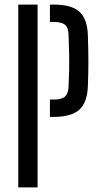

<svg xmlns="http://www.w3.org/2000/svg" viewBox="-20 -820 438 840"><path d="M59.9 0V-800H144.4V0ZM198.4 -308.5V-384.4H213.7Q249.6 -384.4 264 -397.1Q278.4 -409.8 279.9 -439.4Q281.8 -477 282.5 -512.5Q283.2 -548.1 282.5 -586.2Q281.8 -624.3 279.9 -669Q279.2 -699.1 264.4 -711.6Q249.6 -724 214.5 -724H198.4V-800H214.5Q292.4 -800 327.2 -768.9Q362 -737.7 364.4 -665.8Q366.7 -600.8 366.7 -549.1Q366.7 -497.4 364.4 -442.6Q361.7 -370.8 326.6 -339.6Q291.6 -308.5 213.7 -308.5Z"/></svg>

Font: Big Shoulders Stencil Text SC Thin
Style: Regular
Weight: 100
Designer: Patric King
Foundry: XO Type Co
Version: Version 2.001